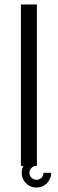

<svg xmlns="http://www.w3.org/2000/svg" viewBox="-20 -740 257 856"><path d="M84 -0.5H73.2V-720.2H144.5V-0.5H136.7Q127.4 1 120.6 8.3Q111.3 17.6 111.3 30.3Q111.3 43.5 120.4 52.5Q129.4 61.5 142.6 61.5Q155.8 61.5 164.8 52.5Q173.8 43.5 173.8 30.3H208.5Q208.5 57.6 189.2 76.9Q169.9 96.2 142.6 96.2Q115.2 96.2 95.9 76.9Q76.7 57.6 76.7 30.3Q76.7 13.2 84 -0.5Z"/></svg>

Font: Greenwashing Machine
Style: Regular
Weight: 400
Designer: Tup Wanders
Foundry: Free font, DO NOT SELL
Version: Version 1.00;August 10, 2023;FontCreator 11.5.0.2430 64-bit